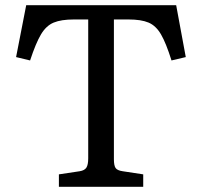

<svg xmlns="http://www.w3.org/2000/svg" viewBox="-20 -720 778 740"><path d="M207 0V-48L287 -60Q306 -63 313 -74Q320 -85 320 -110V-645H265Q216 -645 187 -633Q158 -621 138 -587.5Q118 -554 96 -487L42 -500L81 -700H659L696 -500L641 -487Q620 -554 600.5 -587.5Q581 -621 552.5 -633Q524 -645 475 -645H419V-106Q419 -82 425.5 -72.5Q432 -63 453 -60L532 -48V0Z"/></svg>

Font: Text Regular
Style: Regular
Weight: 400
Designer: Latin by Veronika Burian and Jose Scaglione. Greek by Irene Vlachou. Cyrillic by Vera Evstafieva.
Foundry: TypeTogether
Version: Version 3.002